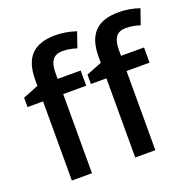

<svg xmlns="http://www.w3.org/2000/svg" viewBox="-133 -899 1036 1033"><g transform="rotate(-20 385.0 -382.5)"><path d="M353 -453.1H221.2V0H106V-453.1H17.1V-506.8L106 -542V-577.1Q106 -672.9 150.9 -719Q195.8 -765.1 288.1 -765.1Q348.6 -765.1 407.2 -745.1L377 -658.2Q334.5 -671.9 295.9 -671.9Q256.8 -671.9 239 -647.7Q221.2 -623.5 221.2 -575.2V-540H353ZM715.8 -453.1H584V0H468.8V-453.1H379.9V-506.8L468.8 -542V-577.1Q468.8 -672.9 513.7 -719Q558.6 -765.1 650.9 -765.1Q711.4 -765.1 770 -745.1L739.7 -658.2Q697.3 -671.9 658.7 -671.9Q619.6 -671.9 601.8 -647.7Q584 -623.5 584 -575.2V-540H715.8Z"/></g></svg>

Font: f0_53748          
Style: Regular
Weight: 600
Foundry: Ascender Corporation
Version: Version 1.10